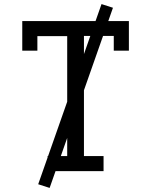

<svg xmlns="http://www.w3.org/2000/svg" viewBox="-20 -838 740 940"><path d="M213 0V-74H309V-661H163V-590H89V-735H611V-590H537V-662H391V-74H487V0ZM223 82 167 64 477 -818 533 -800Z"/></svg>

Font: Iosevka Etoile
Style: Regular
Weight: 400
Designer: Belleve Invis
Foundry: Belleve Invis
Version: Version 33.2.4